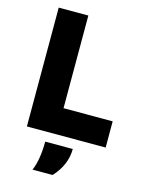

<svg xmlns="http://www.w3.org/2000/svg" viewBox="-134 -775 826 1083"><g transform="rotate(15 279.0 -233.5)"><path d="M71 0V-694H244V-153H531V0ZM165 227Q193 161 193 56H354Q354 149 282 227Z"/></g></svg>

Font: Cantarell Extra Bold
Style: Regular
Weight: 800
Designer: Dave Crossland, Nikolaus Waxweiler, Florian Fecher, Jacques Le Bailly, Eben Sorkin, Alexei Vanyashin, Alexios Zavras, Em
Version: Version 0.303